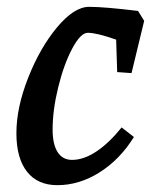

<svg xmlns="http://www.w3.org/2000/svg" viewBox="-20 -530 460 562"><path d="M28 -140Q28 -215 62.5 -302.5Q97 -390 147 -450Q197 -510 241 -510Q285 -510 384 -498L402 -469L365 -316L323 -319L320 -414Q263 -434 237 -434Q216 -434 191.5 -388Q167 -342 150.5 -275Q134 -208 134 -151Q134 -108 148.5 -85Q163 -62 191 -62Q225 -62 262 -86.5Q299 -111 336 -157L372 -129Q331 -63 271.5 -25.5Q212 12 148 12Q90 12 59 -27.5Q28 -67 28 -140Z"/></svg>

Font: Andada Pro SemiBold
Style: Italic
Weight: 600
Italic angle: -6.99998°
Designer: Carolina Giovagnoli
Foundry: Huerta Tipografica
Version: Version 3.005